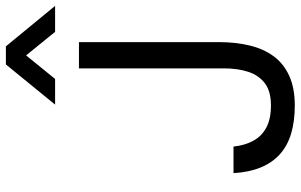

<svg xmlns="http://www.w3.org/2000/svg" viewBox="-200 -788 997 636"><g transform="rotate(-90 298.0 -470.5)"><path d="M266 8Q214 8 173.5 -4Q133 -16 105 -41Q77 -66 61 -104.5Q45 -143 42 -195H130Q134 -157 149.5 -129Q165 -101 193.5 -86Q222 -71 266 -71Q313 -71 339.5 -91Q366 -111 377.5 -146Q389 -181 389 -226V-707H476V-244Q476 -189 465 -142.5Q454 -96 429.5 -62.5Q405 -29 364.5 -10.5Q324 8 266 8ZM269 -786 402 -949H462L596 -786H510L432 -882L354 -786Z"/></g></svg>

Font: Onest
Style: Regular
Weight: 400
Designer: Dmitri Voloshin, Andrey Kudryavtsev
Foundry: Dmitri Voloshin, Andrey Kudryavtsev
Version: Version 1.000;gftools[0.9.33]